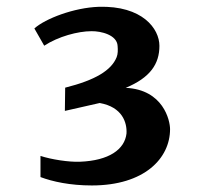

<svg xmlns="http://www.w3.org/2000/svg" viewBox="-20 -860 597 581"><path d="M102.5 -324.2C138.7 -310.5 191.9 -298.8 257.8 -298.8C417 -298.8 494.6 -380.9 494.6 -469.2C494.6 -495.6 474.1 -588.9 360.4 -594.2C434.6 -625 462.4 -666.5 462.4 -721.2C462.4 -773.4 410.6 -843.3 278.8 -839.4C204.1 -836.9 117.2 -803.7 84 -773.9L113.8 -721.7C156.2 -749.5 215.8 -765.6 256.8 -765.6C285.6 -766.1 334.5 -754.4 335.9 -720.7C336.9 -709 336.9 -696.8 333 -687C316.9 -647 268.6 -617.7 177.2 -594.7L176.3 -524.4L281.7 -548.3C350.1 -536.1 364.7 -489.3 362.8 -456.1C357.4 -407.7 309.6 -374 222.2 -370.6C189 -369.1 135.3 -377.4 102.5 -388.2Z"/></svg>

Font: Merriweather
Style: Bold
Weight: 700
Designer: Eben Sorkin ( eben@eyebytes.com )
Foundry: Sorkin Type Co.
Version: Version 1.003